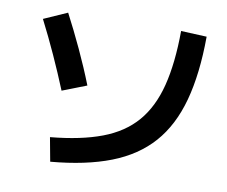

<svg xmlns="http://www.w3.org/2000/svg" viewBox="-83 -854 1166 985"><g transform="rotate(10 500.0 -361.5)"><path d="M215 -97Q374 -112 482.5 -153Q591 -194 656.5 -270Q722 -346 752 -464Q782 -582 783 -750L917 -744Q916 -550 878 -410.5Q840 -271 759.5 -180Q679 -89 550 -39Q421 11 238 27ZM232 -342Q197 -428 157 -516Q117 -604 74 -688L196 -742Q239 -660 281 -570Q323 -480 358 -391Z"/></g></svg>

Font: M PLUS 1 Code
Style: Bold
Weight: 700
Designer: Coji Morishita
Foundry: UNDERFOREST DESIGN
Version: Version 1.002